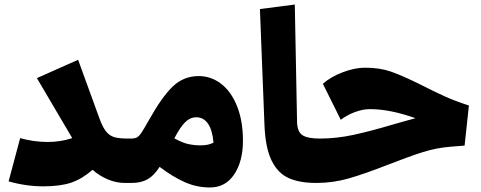

<svg xmlns="http://www.w3.org/2000/svg" viewBox="-20 -808 2123 848"><path d="M531 0Q493 0 455.5 -16Q418 -32 389 -58Q343 -18 295 -1.5Q247 15 171 15Q95 15 18 -7L69 -198Q129 -181 191 -181Q248 -181 299 -198L143 -463L325 -544L417 -291Q432 -248 448 -228Q464 -208 485.5 -202Q507 -196 546 -196L551 -84Z M1053 -186Q1053 -96 1014.5 -38Q976 20 907 20Q849 20 796 -3.5Q743 -27 685 -71Q660 -32 631.5 -16Q603 0 561 0H531L511 -78L546 -196H558Q575 -196 584.5 -201Q594 -206 604.5 -221.5Q615 -237 638 -278Q695 -380 743 -426Q791 -472 858 -472Q912 -472 956.5 -438Q1001 -404 1027 -339Q1053 -274 1053 -186ZM923 -178Q918 -234 898.5 -262Q879 -290 847 -290Q820 -290 798 -268.5Q776 -247 750 -197Q786 -177 812.5 -171.5Q839 -166 866 -166Q901 -166 923 -178Z M1128 -768 1282 -788 1292 -270Q1293 -225 1316.5 -210.5Q1340 -196 1392 -196L1397 -82L1377 0Q1303 0 1255 -21.5Q1207 -43 1179.5 -99Q1152 -155 1148 -257Z M1834 -436Q1895 -405 1942 -383.5Q1989 -362 2051 -342L2032 -165L1970 -160Q1907 -155 1847 -136Q1787 -117 1695 -81Q1590 -40 1520.5 -20Q1451 0 1377 0L1357 -80L1392 -196Q1466 -196 1542 -212.5Q1618 -229 1722 -260Q1741 -265 1764.5 -272Q1788 -279 1815 -286Q1702 -326 1615 -326Q1582 -326 1547.5 -313Q1513 -300 1485 -279L1406 -438Q1441 -469 1494 -489Q1547 -509 1592 -509Q1657 -509 1706 -492Q1755 -475 1834 -436Z"/></svg>

Font: FiraGO Heavy
Style: Italic
Weight: 900
Italic angle: -8°
Designer: bBox Type GmbH
Foundry: bBox Type GmbH
Version: Version 1.001